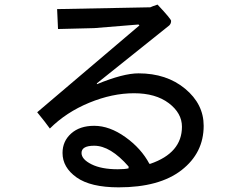

<svg xmlns="http://www.w3.org/2000/svg" viewBox="-20 -762 1040 829"><path d="M625 -54.7H628.9Q765.6 -101.6 765.6 -214.8Q765.6 -273.4 709 -316.4Q652.3 -359.4 558.6 -359.4Q464.8 -359.4 365.2 -318.4Q265.6 -277.3 195.3 -207Q175.8 -234.4 140.6 -277.3L582 -652.3L578.1 -656.2L386.7 -640.6L230.5 -636.7L226.6 -722.7L628.9 -730.5Q636.7 -734.4 660.2 -742.2Q718.8 -679.7 718.8 -671.9Q718.8 -660.2 710.9 -652.3L398.4 -402.3V-398.4Q511.7 -445.3 578.1 -445.3Q699.2 -445.3 779.3 -378.9Q859.4 -312.5 859.4 -218.8Q859.4 -101.6 763.7 -27.3Q668 46.9 492.2 46.9Q371.1 46.9 310.5 3.9Q250 -39.1 250 -101.6Q250 -152.3 287.1 -185.5Q324.2 -218.8 386.7 -218.8Q453.1 -218.8 521.5 -169.9Q589.8 -121.1 625 -54.7ZM535.2 -43Q457 -132.8 386.7 -132.8Q332 -132.8 332 -101.6Q332 -74.2 375 -52.7Q418 -31.2 488.3 -31.2Q519.5 -31.2 535.2 -35.2Z"/></svg>

Font: WenQuanYi Micro Hei
Style: Regular
Weight: 400
Foundry: Ascender Corporation
Version: Version 0.2.0-beta